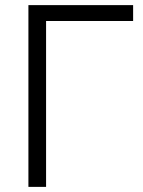

<svg xmlns="http://www.w3.org/2000/svg" viewBox="-20 -730 559 750"><path d="M500 -648H160V0H91V-710H500Z"/></svg>

Font: Boldmen
Style: Regular
Weight: 400
Designer: Matt McInerney, Pablo Impallari, Rodrigo Fuenzalida
Foundry: LIVING CONCEPT
Version: Version 1.000